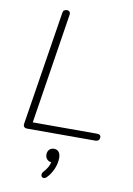

<svg xmlns="http://www.w3.org/2000/svg" viewBox="-100 -738 726 1050"><g transform="rotate(10 263.5 -213.0)"><path d="M62 -24 162 -656Q163 -666 169 -671Q175 -676 185 -676Q195 -676 200 -669.5Q205 -663 203 -652L107 -39H464Q474 -39 479.5 -35Q485 -31 485 -24Q485 -11 478.5 -5.5Q472 0 462 0H82Q71 0 65.5 -6.5Q60 -13 62 -24ZM211 217Q227 199 235 184Q243 169 246 150L251 159Q233 159 222 148.5Q211 138 211 121Q211 104 221 93.5Q231 83 247 83Q264 83 273.5 94.5Q283 106 283 128Q283 159 269.5 190Q256 221 235 242Q225 252 215.5 250Q206 248 204 237.5Q202 227 211 217Z"/></g></svg>

Font: SN Pro Thin
Style: Italic
Weight: 200
Italic angle: -9°
Designer: Tobias Whetton
Foundry: Supernotes
Version: Version 1.003;Glyphs 3.3 (3324)